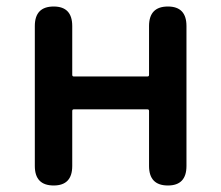

<svg xmlns="http://www.w3.org/2000/svg" viewBox="-20 -570 680 590"><path d="M145 0Q87 0 87 -60V-490Q87 -550 145 -550Q202 -550 202 -490V-340Q202 -335 207 -335H433Q438 -335 438 -340V-490Q438 -550 496 -550Q553 -550 553 -490V-60Q553 0 496 0Q438 0 438 -60V-229Q438 -234 433 -234H207Q202 -234 202 -229V-60Q202 0 145 0Z"/></svg>

Font: Resource Han Rounded JP Medium
Style: Regular
Weight: 500
Designer: Cyano Hao (round all glyphs); Ryoko NISHIZUKA 西塚涼子 (kana, bopomofo & ideographs); Paul D. Hunt (Latin, Greek & Cyrillic)
Foundry: Cyano Hao
Version: 0.990